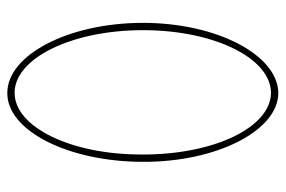

<svg xmlns="http://www.w3.org/2000/svg" viewBox="-148 -642 781 525"><g transform="rotate(90 242.5 -379.5)"><path d="M42.5 -380C42.5 -582 130.5 -749 234.2 -750C337 -750 423.5 -581 422.5 -380C422.5 -177 337.9 -8 234.2 -9C129.7 -9 42.5 -177 42.5 -380ZM62.5 -380C62.5 -183 140.7 -28 234.2 -29C326.8 -29 403.5 -182 402.5 -380C402.5 -576 327.7 -729 234.2 -730C139.8 -730 62.5 -576 62.5 -380Z"/></g></svg>

Font: Nordica Plus
Style: NordicaClassicUltraLightCond
Weight: 300
Version: Version 1.01